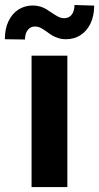

<svg xmlns="http://www.w3.org/2000/svg" viewBox="-62 -755 401 775"><path d="M65.4 -530.4H209.9V0H65.4ZM69.9 -732.8Q86.6 -732.8 100.6 -728.5Q114.6 -724.2 124.6 -718.2Q134.6 -712.1 148.8 -702.2Q164.7 -691.5 175 -686.5Q185.4 -681.6 197.2 -681.6Q210.1 -681.6 219.5 -688.3Q229 -695 233.7 -706.9Q238.5 -718.8 238.7 -734.8L318.3 -732.4Q317.9 -690.2 303.1 -659.7Q288.3 -629.3 262.9 -613.1Q237.5 -596.9 206 -596.7Q187.9 -596.5 173.8 -601.1Q159.6 -605.6 149.4 -611.6Q139.2 -617.6 126.4 -627.3Q111.7 -637.8 101.5 -642.9Q91.4 -648 78.7 -648Q60.8 -648 49.9 -633.8Q38.9 -619.5 38.9 -595.5L-42.4 -596.7Q-42.4 -639 -27.5 -669.9Q-12.5 -700.8 12.8 -716.7Q38.2 -732.6 69.9 -732.8Z"/></svg>

Font: Pretendard Variable
Style: Regular
Weight: 400
Designer: Base glyphs from Inter by Rasmus Andersson; Hangul glyphs from Noto Sans CJK(Source Han Sans) by Jang Soo-young and Kang
Foundry: Kil Hyung-jin
Version: Version 1.100;FEAKit 1.0